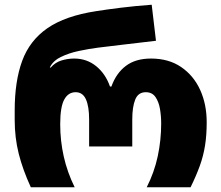

<svg xmlns="http://www.w3.org/2000/svg" viewBox="-20 -790 934 810"><path d="M110 0Q76 -74 59 -141.5Q42 -209 42 -284V-324Q42 -447 73.5 -533Q105 -619 180 -671Q255 -723 386 -743Q430 -750 490.5 -757.5Q551 -765 620 -770L638 -618Q565 -609 502 -602Q439 -595 394 -589Q355 -584 312.5 -575Q270 -566 236.5 -549.5Q203 -533 190 -505H194Q213 -527 239.5 -535Q266 -543 293 -543Q346 -543 385.5 -511Q425 -479 444 -425H450Q470 -481 511 -512Q552 -543 617 -543Q692 -543 744.5 -507Q797 -471 824.5 -410.5Q852 -350 852 -274Q852 -220 845 -176Q838 -132 823 -90.5Q808 -49 784 0H599Q631 -63 645.5 -131Q660 -199 660 -269Q660 -300 655 -330Q650 -360 636 -380.5Q622 -401 595 -401Q563 -401 550.5 -370Q538 -339 538 -286V-172H356V-286Q356 -341 342.5 -371Q329 -401 299 -401Q268 -401 251 -370Q234 -339 234 -266Q234 -196 249 -129.5Q264 -63 295 0Z"/></svg>

Font: Noto Sans Georgian Black
Style: Regular
Weight: 900
Designer: Monotype Design Team, Akaki Razmadze
Foundry: Google LLC
Version: Version 2.005; ttfautohint (v1.8.4.7-5d5b)